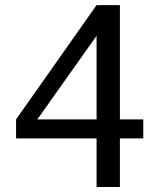

<svg xmlns="http://www.w3.org/2000/svg" viewBox="-20 -743 626 763"><path d="M43.9 -192.9V-268.6L363.8 -722.7H456.5V0H363.8V-600.6L128.4 -268.6H549.3V-192.9Z"/></svg>

Font: Andika DR AuSIL
Style: Regular
Weight: 400
Designer: Annie Olsen & Victor Gaultney
Foundry: SIL International
Version: Version 0.003